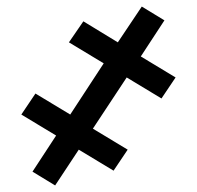

<svg xmlns="http://www.w3.org/2000/svg" viewBox="-20 -548 601 585"><path d="M79 -25 148 17 220 -92 326 -28 369 -92 263 -156 366 -312 472 -248 515 -312 409 -376 481 -486 412 -528 339 -419 234 -483 190 -419 296 -355 194 -199 88 -263 45 -199 151 -135Z"/></svg>

Font: Fixel Display Medium
Style: Italic
Weight: 500
Italic angle: -10°
Designer: AlfaBravo + MacPaw
Foundry: Kyrylo Tkachov, Marchela Mozhyna, Serhii Makarenko, Maria Weinstein, Zakhar Kryvoshyya
Version: Version 1.210;Glyphs 3.2 (3217)